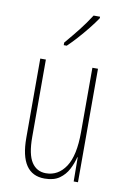

<svg xmlns="http://www.w3.org/2000/svg" viewBox="-87 -816 582 878"><g transform="rotate(10 204.0 -376.5)"><path d="M337 -527V0H317L316 -112H314Q307 -83 292.5 -55Q278 -27 252 -8.5Q226 10 183 10Q69 10 69 -159V-527H95V-167Q95 -87 118.5 -51Q142 -15 185 -15Q242 -15 276.5 -67Q311 -119 311 -228V-527ZM305 -756Q289 -732 266.5 -704Q244 -676 221 -650.5Q198 -625 178 -606H164V-618Q198 -658 224 -691Q250 -724 275 -763H305Z"/></g></svg>

Font: Noto Sans Gurmukhi ExtraCondensed Thin
Style: Regular
Weight: 100
Width: 2
Designer: Jelle Bosma - Monotype Design Team
Foundry: Monotype Imaging Inc.
Version: Version 2.004; ttfautohint (v1.8.4.7-5d5b)